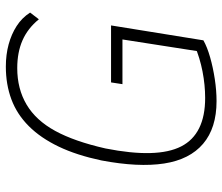

<svg xmlns="http://www.w3.org/2000/svg" viewBox="-72 -681 761 657"><g transform="rotate(-90 308.5 -352.5)"><path d="M291 8Q199 8 145 -38Q91 -84 77.5 -171.5Q64 -259 88 -386Q106 -471 135.5 -532.5Q165 -594 205.5 -634.5Q246 -675 297 -694Q348 -713 409 -713Q450 -713 485 -703.5Q520 -694 548 -676Q576 -658 594 -630L571 -600Q540 -638 499 -656Q458 -674 404 -674Q333 -674 279 -642Q225 -610 189 -544Q153 -478 129 -372Q94 -195 136 -113Q178 -31 302 -31Q346 -31 392.5 -40Q439 -49 481 -67L458 -32L502 -314H349L355 -353H550L499 -37Q476 -24 441 -14Q406 -4 366.5 2Q327 8 291 8Z"/></g></svg>

Font: Nunito Sans 10pt Condensed ExtraLight
Style: Italic
Weight: 250
Width: 3
Italic angle: -9°
Designer: Vernon Adams
Foundry: Vernon Adams
Version: Version 3.101;gftools[0.9.27]